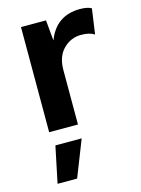

<svg xmlns="http://www.w3.org/2000/svg" viewBox="-114 -576 650 882"><g transform="rotate(-15 211.0 -135.5)"><path d="M409 -499 392 -379Q369 -394 329 -394Q280 -394 244.5 -358.5Q209 -323 209 -259V0H72V-500H191L200 -402Q241 -510 355 -510Q390 -510 409 -499ZM141 239H48L84 66H209Z"/></g></svg>

Font: Work Sans SemiBold
Style: Regular
Weight: 600
Designer: Wei Huang
Foundry: Wei Huang
Version: Version 1.500